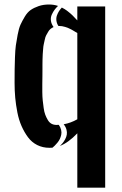

<svg xmlns="http://www.w3.org/2000/svg" viewBox="-20 -654 549 861"><path d="M170.4 -343.8Q170.4 -333.5 170.2 -312.7Q169.9 -292 169.7 -277.1Q169.4 -262.2 169.7 -241Q169.9 -219.7 171.6 -203.9Q173.3 -188 175.8 -169.9Q178.2 -151.9 183.1 -139.2Q188 -126.5 194.6 -115.5Q201.2 -104.5 210.9 -99.1Q220.7 -93.8 232.9 -93.8Q238.3 -93.8 243.7 -94.2Q251.5 -83 254.2 -71.3Q256.8 -59.6 254.6 -49.6Q252.4 -39.6 248.3 -30.8Q244.1 -22 237.3 -13.9Q230.5 -5.9 225.6 -1Q220.7 3.9 215.3 8.3Q208.5 8.8 201.7 8.8Q171.4 8.8 146.7 -3.7Q122.1 -16.1 105.5 -38.6Q88.9 -61 76.7 -88.6Q64.5 -116.2 57.9 -149.9Q51.3 -183.6 48.3 -215.6Q45.4 -247.6 45.4 -281.2Q45.4 -283.2 45.4 -287.1Q45.4 -323.7 45.7 -342.5Q45.9 -361.3 47.1 -396Q48.3 -430.7 51 -450Q53.7 -469.2 59.1 -498Q64.5 -526.9 72 -543.5Q79.6 -560.1 91.3 -579.6Q103 -599.1 117.9 -609.4Q132.8 -619.6 153.6 -626.7Q174.3 -633.8 199.7 -633.8Q221.2 -633.8 240.2 -627.4Q231.4 -619.1 224.9 -610.4Q218.3 -601.6 212.4 -588.9Q206.5 -576.2 208.3 -561.5Q210 -546.9 220.2 -532.7Q212.9 -529.3 206.5 -524.2Q200.2 -519 195.6 -510.7Q190.9 -502.4 187 -495.4Q183.1 -488.3 180.7 -475.8Q178.2 -463.4 176.3 -455.8Q174.3 -448.2 173.3 -432.9Q172.4 -417.5 171.6 -410.6Q170.9 -403.8 170.7 -387Q170.4 -370.1 170.4 -365.2Q170.4 -360.4 170.4 -343.8ZM241.7 -537.6Q242.7 -537.6 244.1 -537.6Q251.5 -537.6 258.1 -536.6Q264.6 -535.6 271.7 -533.4Q278.8 -531.2 283.4 -529.5Q288.1 -527.8 295.4 -523.9Q302.7 -520 305.9 -518.3Q309.1 -516.6 316.9 -511.7Q324.7 -506.8 326.7 -505.9V-119.1Q297.4 -102.5 265.6 -96.7Q274.9 -85 278.1 -72.8Q281.2 -60.5 279.5 -50.3Q277.8 -40 272.5 -30Q267.1 -20 261.5 -13.2Q255.9 -6.3 248.5 0.5Q286.1 -13.7 326.7 -56.2V187.5H451.7V-625H326.7V-562.5Q313 -577.1 305.2 -585Q297.4 -592.8 283.9 -603.3Q270.5 -613.8 257.3 -620.1Q250 -612.3 244.6 -604Q239.3 -595.7 235.4 -585Q231.4 -574.2 232.9 -561.8Q234.4 -549.3 241.7 -537.6Z"/></svg>

Font: Oswald
Style: Stencbab
Weight: 400
Designer: Mathieu Le Lay
Foundry: Mathieu Le Lay
Version: Version 1.000